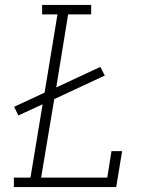

<svg xmlns="http://www.w3.org/2000/svg" viewBox="-20 -755 640 775"><path d="M36 0V-38H103L152 -334L54 -289L37 -324L160 -381L212 -697H150V-735H348V-697H255L207 -402L385 -485L403 -450L199 -355L146 -38H413L430 -145H473L449 0Z"/></svg>

Font: Iosevka Curly Slab XLtExObl
Style: Regular
Weight: 200
Width: 7
Italic angle: -9°
Monospace: yes
Designer: Belleve Invis
Foundry: Belleve Invis
Version: Version 11.0.0; ttfautohint (v1.8.3)